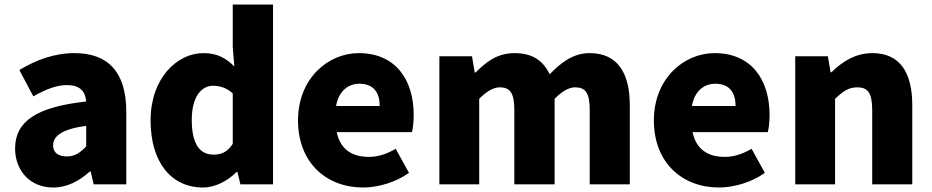

<svg xmlns="http://www.w3.org/2000/svg" viewBox="-20 -819 4139 853"><path d="M216 14C279 14 332 -15 379 -57H383L396 0H541V-323C541 -501 458 -583 311 -583C222 -583 141 -553 66 -508L128 -391C185 -423 232 -441 277 -441C335 -441 359 -414 363 -368C141 -344 47 -279 47 -159C47 -64 111 14 216 14ZM277 -124C240 -124 216 -140 216 -173C216 -213 252 -245 363 -260V-169C337 -141 313 -124 277 -124Z M882 14C936 14 991 -15 1031 -55H1035L1048 0H1193V-799H1014V-609L1021 -524C984 -560 947 -583 884 -583C766 -583 649 -471 649 -284C649 -99 740 14 882 14ZM929 -132C868 -132 832 -178 832 -287C832 -392 877 -438 926 -438C956 -438 987 -429 1014 -404V-180C990 -143 963 -132 929 -132Z M1593 14C1660 14 1738 -9 1797 -51L1738 -158C1697 -134 1659 -122 1618 -122C1546 -122 1492 -154 1476 -232H1810C1814 -245 1818 -277 1818 -308C1818 -464 1738 -583 1574 -583C1436 -583 1304 -469 1304 -284C1304 -96 1430 14 1593 14ZM1473 -348C1485 -416 1528 -447 1577 -447C1642 -447 1667 -405 1667 -348Z M1932 0H2109V-380C2143 -415 2174 -431 2200 -431C2245 -431 2265 -408 2265 -330V0H2444V-380C2478 -415 2509 -431 2535 -431C2580 -431 2600 -408 2600 -330V0H2778V-352C2778 -494 2724 -583 2600 -583C2524 -583 2471 -539 2422 -489C2393 -550 2345 -583 2266 -583C2189 -583 2140 -544 2093 -497H2089L2077 -569H1932Z M3174 14C3241 14 3319 -9 3378 -51L3319 -158C3278 -134 3240 -122 3199 -122C3127 -122 3073 -154 3057 -232H3391C3395 -245 3399 -277 3399 -308C3399 -464 3319 -583 3155 -583C3017 -583 2885 -469 2885 -284C2885 -96 3011 14 3174 14ZM3054 -348C3066 -416 3109 -447 3158 -447C3223 -447 3248 -405 3248 -348Z M3513 0H3690V-380C3725 -413 3749 -431 3789 -431C3834 -431 3855 -408 3855 -330V0H4033V-352C4033 -494 3980 -583 3856 -583C3779 -583 3721 -544 3674 -498H3670L3658 -569H3513Z"/></svg>

Font: Noto Sans CJK Black
Style: Bold
Weight: 900
Designer: Ryoko NISHIZUKA (kana & ideographs); Paul D. Hunt (Latin, Greek & Cyrillic); Wenlong ZHANG (bopomofo); Sandoll Communica
Foundry: Adobe Systems Incorporated
Version: Version 1.000;PS 1;hotconv 1.0.78;makeotf.lib2.5.61930